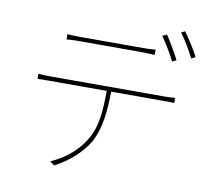

<svg xmlns="http://www.w3.org/2000/svg" viewBox="-91 -936 1181 1072"><g transform="rotate(10 500.0 -400.5)"><path d="M956 -701C936 -740 900 -797 873 -833L852 -822C881 -785 910 -734 933 -689L956 -701ZM854 -665C832 -709 800 -762 777 -797L752 -786C777 -749 812 -694 831 -654L854 -665ZM729 -703C707 -701 681 -700 659 -700H297C266 -700 254 -701 229 -703V-673C250 -675 267 -676 299 -676H655C678 -676 704 -675 729 -673V-703ZM470 -137C514 -216 524 -318 525 -429H822C843 -429 864 -429 883 -428V-457C861 -455 843 -454 822 -454H181C150 -454 133 -455 108 -457V-428C132 -429 146 -429 170 -429H500C499 -322 495 -228 448 -150C409 -82 342 -24 258 13L283 32C364 -10 432 -73 470 -137Z"/></g></svg>

Font: Glow Sans SC Normal Thin
Style: Regular
Weight: 100
Designer: Ryoko NISHIZUKA (kana, bopomofo & ideographs); Paul D. Hunt (Latin, Greek & Cyrillic); Sandoll Communications, Soo-young
Version: Version 0.93